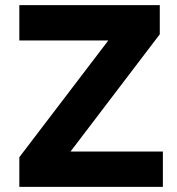

<svg xmlns="http://www.w3.org/2000/svg" viewBox="-20 -725 688 745"><path d="M55 0V-115L443 -624L454 -568H55V-705H600V-592L211 -81L200 -137H612V0Z"/></svg>

Font: Nunito Sans 8pt ExtraBold
Style: Regular
Weight: 800
Version: Version 3.101;gftools[0.9.27]